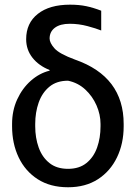

<svg xmlns="http://www.w3.org/2000/svg" viewBox="-20 -784 574 814"><path d="M90.9 -617.9Q90.9 -686.1 140.3 -725.1Q189.6 -764.2 277 -764.2Q315.3 -764.2 345.7 -757.8Q376.1 -751.4 409.1 -738.6V-654.8Q387.8 -663.4 350.9 -673.3Q313.9 -683.2 275.6 -683.2Q235.1 -683.2 212.7 -666.4Q190.3 -649.5 190.3 -620.7Q190.3 -602.6 210.8 -579.2Q231.2 -555.8 298.3 -531.2Q504.3 -459.2 504.3 -258.5V-248.6Q504.3 -175.4 476 -116.8Q447.8 -58.2 395.1 -24.1Q342.3 9.9 268.5 9.9Q193.2 9.9 140.1 -24.1Q87 -58.2 59.1 -116.8Q31.2 -175.4 31.2 -248.6V-258.5Q31.2 -315.3 52.9 -362.6Q74.6 -409.8 110.8 -441.8Q147 -473.7 190.3 -484.4V-487.2Q144.5 -505.3 117.7 -539.2Q90.9 -573.2 90.9 -617.9ZM129.3 -258.5V-248.6Q129.3 -199.6 144 -158.6Q158.7 -117.5 189.5 -92.9Q220.2 -68.2 268.5 -68.2Q316.1 -68.2 346.6 -92.9Q377.1 -117.5 391.7 -158.6Q406.2 -199.6 406.2 -248.6V-258.5Q406.2 -298.3 389.2 -337.2Q372.2 -376.1 341.3 -404.7Q310.4 -433.2 268.5 -441.8Q220.2 -441.8 189.5 -416.4Q158.7 -391 144 -349.3Q129.3 -307.5 129.3 -258.5Z"/></svg>

Font: Interface
Style: Regular
Weight: 400
Designer: Rasmus Andersson
Foundry: rsms
Version: Version 1.8